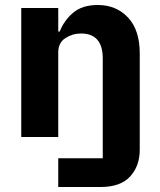

<svg xmlns="http://www.w3.org/2000/svg" viewBox="-20 -548 640 768"><path d="M213 85H391V-314Q391 -414 304 -414Q270 -414 241.5 -395.5Q213 -377 213 -339V0H65V-516H213V-422H219Q236 -466 272.5 -497Q309 -528 371 -528Q445 -528 492 -478Q539 -428 539 -334V51Q539 116 500.5 158Q462 200 382 200H213Z"/></svg>

Font: Lilex Nerd Font
Style: Bold
Weight: 700
Designer: Mike Abbink, Paul van der Laan, Pieter van Rosmalen, Mikhael Khrustik
Foundry: Mikhael Khrustik
Version: Version 2.400; ttfautohint (v1.8.4.7-5d5b);Nerd Fonts 3.3.0